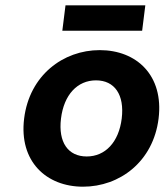

<svg xmlns="http://www.w3.org/2000/svg" viewBox="-20 -692 629 724"><path d="M578 -245C598 -408 495 -503 356 -503C218 -503 91 -408 71 -245C51 -83 155 12 293 12C432 12 558 -83 578 -245ZM439 -245C428 -156 377 -102 307 -102C237 -102 199 -155 210 -245C221 -335 272 -389 342 -389C412 -389 450 -335 439 -245ZM528 -672H227L215 -576H516Z"/></svg>

Font: Falling Sky
Style: SeBdObl
Weight: 600
Designer: Paul D. Hunt
Foundry: Adobe Systems Incorporated
Version: Version 1.02